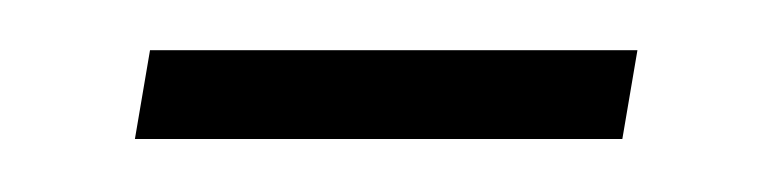

<svg xmlns="http://www.w3.org/2000/svg" viewBox="-20 -358 297 75"><path d="M229 -338.4 223.1 -303.7H32.7L38.6 -338.4Z"/></svg>

Font: Roboto Condensed ExtraLight
Style: Italic
Weight: 250
Italic angle: -12°
Designer: Christian Robertson
Foundry: Google
Version: Version 3.008; 2023